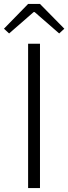

<svg xmlns="http://www.w3.org/2000/svg" viewBox="-36 -950 345 970"><path d="M106 0V-729H166V0ZM10 -781 -16 -805 106 -930H166L289 -805L263 -781L139 -889H134Z"/></svg>

Font: Noto Sans HK Thin Light
Style: Regular
Weight: 300
Version: Version 2.004-H2;hotconv 1.0.118;makeotfexe 2.5.65603